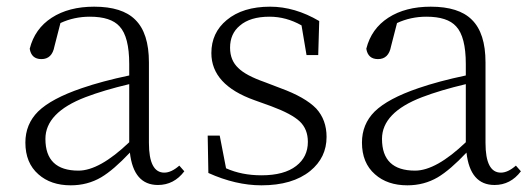

<svg xmlns="http://www.w3.org/2000/svg" viewBox="-20 -541 1594 575"><path d="M367 -289Q291 -271 236 -250Q116 -204 116 -125Q116 -30 215 -30Q278 -30 367 -115ZM532 -28Q501 13 453 13Q380 13 369 -84Q320 -32 283 -10Q242 14 192 14Q132 14 95 -19Q56 -53 56 -114Q56 -169 94 -207Q134 -246 225 -277Q286 -298 367 -315V-349Q367 -431 338 -462Q312 -491 249 -491Q202 -491 161 -472L143 -402Q136 -364 104 -364Q74 -364 69 -395Q84 -455 135 -488Q186 -521 262 -521Q346 -521 385 -482Q426 -442 426 -354V-113Q426 -24 472 -24Q493 -24 517 -45Z M820 -277Q894 -250 927 -216Q958 -182 958 -131Q958 -69 909 -29Q856 14 763 14Q686 14 604 -23L602 -135H638L657 -37Q704 -16 763 -16Q831 -16 867 -44Q902 -71 902 -116Q902 -154 878 -177Q854 -200 792 -223L742 -241Q613 -287 613 -382Q613 -443 659 -481Q707 -521 789 -521Q863 -521 936 -478L933 -376H898L883 -465Q837 -491 787 -491Q729 -491 698 -464Q669 -440 669 -398Q669 -360 694 -337Q716 -315 773 -295Z M1375 -289Q1299 -271 1244 -250Q1124 -204 1124 -125Q1124 -30 1223 -30Q1286 -30 1375 -115ZM1540 -28Q1509 13 1461 13Q1388 13 1377 -84Q1328 -32 1291 -10Q1250 14 1200 14Q1140 14 1103 -19Q1064 -53 1064 -114Q1064 -169 1102 -207Q1142 -246 1233 -277Q1294 -298 1375 -315V-349Q1375 -431 1346 -462Q1320 -491 1257 -491Q1210 -491 1169 -472L1151 -402Q1144 -364 1112 -364Q1082 -364 1077 -395Q1092 -455 1143 -488Q1194 -521 1270 -521Q1354 -521 1393 -482Q1434 -442 1434 -354V-113Q1434 -24 1480 -24Q1501 -24 1525 -45Z"/></svg>

Font: Source Han Serif SC ExtraLight
Style: Regular
Weight: 250
Designer: Ryoko NISHIZUKA  (kana & ideographs); Frank Grießhammer (Latin, Greek & Cyrillic); Wenlong ZHANG  (bopomofo); Sandoll Co
Foundry: Adobe Systems Incorporated
Version: Version 1.001 October 20, 2017